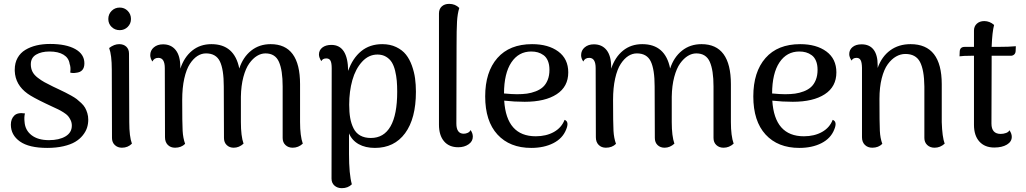

<svg xmlns="http://www.w3.org/2000/svg" viewBox="-20 -751 5302 992"><path d="M224.1 13.2Q129.9 13.2 83 -20Q36.1 -53.2 36.1 -106.9Q36.1 -136.2 53.5 -153.6Q70.8 -170.9 108.9 -165Q104 -146 106.9 -121.1Q109.9 -78.1 143.1 -52.5Q176.3 -26.9 232.9 -26.9Q285.6 -26.9 318.4 -46.4Q351.1 -65.9 351.1 -102.1Q351.1 -117.2 345 -130.1Q338.9 -143.1 331.3 -151.9Q323.7 -160.6 307.6 -170.7Q291.5 -180.7 280.8 -185.8Q270 -190.9 247.8 -201.2Q225.6 -211.4 214.8 -216.8Q147.5 -249 122.6 -267.1Q59.1 -312.5 56.2 -384.3Q56.2 -387.7 56.2 -391.1Q56.2 -425.8 70.8 -451.9Q85.4 -478 111.1 -493.4Q136.7 -508.8 168.7 -516.4Q200.7 -523.9 238.8 -523.9Q321.3 -523.9 368.7 -497.6Q416 -471.2 416 -423.8Q416 -378.9 373 -375Q356 -372.1 342.8 -376Q346.7 -402.8 339.8 -420.9Q335.4 -451.7 308.3 -468.3Q281.2 -484.9 235.8 -484.9Q193.8 -484.9 166.5 -468.8Q139.2 -452.6 139.2 -418.9Q139.2 -397.5 147.7 -380.6Q156.2 -363.8 175 -349.4Q193.8 -335 210 -326.2Q226.1 -317.4 254.9 -303.2Q262.2 -299.8 266.1 -297.9Q272.5 -294.9 284.7 -289.1Q306.2 -278.8 317.1 -273.4Q328.1 -268.1 346.9 -257.6Q365.7 -247.1 376 -239.3Q386.2 -231.4 399.4 -219Q412.6 -206.5 419.4 -194.6Q426.3 -182.6 431.2 -166.5Q436 -150.4 436 -132.8Q436 -111.3 429.7 -91.3Q423.3 -71.3 407.7 -51.8Q392.1 -32.2 368.4 -18.1Q344.7 -3.9 307.6 4.6Q270.5 13.2 224.1 13.2Z M598.6 -595.2Q573.7 -595.2 556.6 -611.8Q539.6 -628.4 539.6 -652.8Q539.6 -677.7 556.6 -694.8Q573.7 -711.9 598.6 -711.9Q623 -711.9 639.9 -694.8Q656.7 -677.7 656.7 -652.8Q656.7 -628.9 639.9 -612.1Q623 -595.2 598.6 -595.2ZM647.9 -120.1Q647.9 -44.9 661.6 -8.8Q640.6 12.2 609.9 12.2Q587.9 12.2 573.2 -1.7Q558.6 -15.6 558.6 -38.1L557.6 -391.1Q557.6 -466.8 543.9 -502.9Q569.8 -522.9 595.7 -522.9Q618.7 -522.9 632.6 -509.8Q646.5 -496.6 646.5 -474.1Z M1530.3 -120.1Q1530.3 -49.3 1544.4 -8.8Q1521.5 12.2 1492.2 12.2Q1469.7 12.2 1455.1 -1.5Q1440.4 -15.1 1440.4 -38.1V-304.2Q1440.4 -388.2 1421.1 -431.6Q1401.9 -475.1 1351.6 -475.1Q1329.1 -475.1 1307.9 -462.2Q1286.6 -449.2 1268.1 -423.6Q1249.5 -397.9 1237.5 -353.3Q1225.6 -308.6 1224.6 -251V-120.1Q1224.6 -47.9 1238.3 -8.8Q1215.3 12.2 1187.5 12.2Q1165.5 12.2 1151.4 -1.5Q1137.2 -15.1 1137.2 -38.1L1136.2 -304.2Q1136.2 -392.1 1116.2 -433.6Q1096.2 -475.1 1044.4 -475.1Q1021 -475.1 1000 -461.7Q979 -448.2 960.9 -420.7Q942.9 -393.1 932.1 -345.2Q921.4 -297.4 921.4 -234.9Q921.4 -112.8 923.6 -75Q925.8 -37.1 936.5 -7.8Q916.5 12.2 884.3 12.2Q861.3 12.2 846.9 -2.4Q832.5 -17.1 832.5 -42L831.5 -398.9Q831.5 -452.1 798.3 -452.1Q775.9 -452.1 767.6 -433.1Q756.3 -449.2 756.3 -465.8Q756.3 -490.7 774.9 -506.3Q793.5 -522 822.3 -522Q864.3 -522 887.9 -492.2Q911.6 -462.4 911.6 -404.8V-396Q931.6 -456.1 972.9 -489.5Q1014.2 -522.9 1072.3 -522.9Q1191.4 -522.9 1216.3 -397Q1235.4 -455.6 1277.6 -489.3Q1319.8 -522.9 1378.4 -522.9Q1530.3 -522.9 1530.3 -315.9Z M1955.1 -522.9Q1995.6 -522.9 2027.1 -507.8Q2058.6 -492.7 2077.4 -469Q2096.2 -445.3 2108.2 -411.9Q2120.1 -378.4 2124.5 -345.9Q2128.9 -313.5 2128.9 -276.9Q2128.9 -138.7 2073 -62.7Q2017.1 13.2 1917 13.2Q1867.7 13.2 1833 -6.3Q1798.3 -25.9 1783.2 -62V43.9Q1783.2 149.4 1797.9 201.2Q1777.8 221.2 1746.1 221.2Q1723.1 221.2 1708 207.8Q1692.9 194.3 1692.9 171.9L1693.8 -397.9Q1693.8 -425.8 1687.5 -437.5Q1681.2 -449.2 1666 -449.2Q1647 -449.2 1640.1 -435.1Q1627.9 -454.1 1627.9 -469.2Q1627.9 -491.7 1645.5 -505.4Q1663.1 -519 1691.9 -519Q1777.3 -519 1778.8 -384.8Q1801.8 -450.2 1846.2 -486.6Q1890.6 -522.9 1955.1 -522.9ZM1896 -38.1Q1963.4 -38.1 1997.8 -98.4Q2032.2 -158.7 2032.2 -276.9Q2032.2 -308.6 2030 -333.7Q2027.8 -358.9 2021.5 -385.3Q2015.1 -411.6 2004.2 -429.2Q1993.2 -446.8 1974.4 -458Q1955.6 -469.2 1930.2 -469.2Q1884.8 -469.2 1850.8 -432.1Q1816.9 -395 1800.5 -336.9Q1784.2 -278.8 1784.2 -210Q1784.2 -171.4 1789.3 -141.8Q1794.4 -112.3 1806.6 -87.9Q1818.8 -63.5 1841.3 -50.8Q1863.8 -38.1 1896 -38.1Z M2347.7 9.8Q2300.3 9.8 2274.2 -21Q2248 -51.8 2248 -106.9V-681.2Q2248 -704.6 2262.5 -717.8Q2276.9 -731 2300.8 -731Q2332 -731 2353 -710Q2343.8 -680.7 2341.3 -639.9Q2338.9 -599.1 2338.9 -515.1L2337.9 -112.8Q2337.9 -60.1 2376 -60.1Q2386.7 -60.1 2397 -64.9Q2407.2 -69.8 2411.1 -79.1Q2422.9 -63 2422.9 -44.9Q2422.9 -20.5 2400.9 -5.4Q2378.9 9.8 2347.7 9.8Z M2897 -131.8Q2922.4 -122.6 2904.8 -81.1Q2886.7 -35.6 2838.6 -11.2Q2790.5 13.2 2724.6 13.2Q2613.8 13.2 2550.3 -55.9Q2486.8 -125 2486.8 -252.9Q2486.8 -379.4 2549.8 -451.2Q2612.8 -522.9 2729 -522.9Q2813 -522.9 2864.5 -484.9Q2916 -446.8 2916 -377Q2916 -303.2 2856.2 -264.2Q2796.4 -225.1 2690.9 -225.1Q2637.7 -225.1 2585 -231Q2596.7 -46.9 2748 -46.9Q2802.2 -46.9 2841.8 -69.1Q2881.3 -91.3 2897 -131.8ZM2724.6 -484.9Q2659.7 -484.9 2622.1 -428.7Q2584.5 -372.6 2584 -268.1Q2626 -264.2 2650.9 -264.2Q2679.2 -264.2 2702.4 -267.3Q2725.6 -270.5 2747.8 -279.1Q2770 -287.6 2785.2 -301.3Q2800.3 -314.9 2809.6 -337.6Q2818.8 -360.4 2818.8 -390.1Q2818.8 -417 2810.8 -436.3Q2802.7 -455.6 2788.6 -465.8Q2774.4 -476.1 2758.8 -480.5Q2743.2 -484.9 2724.6 -484.9Z M3756.3 -120.1Q3756.3 -49.3 3770.5 -8.8Q3747.6 12.2 3718.3 12.2Q3695.8 12.2 3681.2 -1.5Q3666.5 -15.1 3666.5 -38.1V-304.2Q3666.5 -388.2 3647.2 -431.6Q3627.9 -475.1 3577.6 -475.1Q3555.2 -475.1 3533.9 -462.2Q3512.7 -449.2 3494.1 -423.6Q3475.6 -397.9 3463.6 -353.3Q3451.7 -308.6 3450.7 -251V-120.1Q3450.7 -47.9 3464.4 -8.8Q3441.4 12.2 3413.6 12.2Q3391.6 12.2 3377.4 -1.5Q3363.3 -15.1 3363.3 -38.1L3362.3 -304.2Q3362.3 -392.1 3342.3 -433.6Q3322.3 -475.1 3270.5 -475.1Q3247.1 -475.1 3226.1 -461.7Q3205.1 -448.2 3187 -420.7Q3168.9 -393.1 3158.2 -345.2Q3147.5 -297.4 3147.5 -234.9Q3147.5 -112.8 3149.7 -75Q3151.9 -37.1 3162.6 -7.8Q3142.6 12.2 3110.4 12.2Q3087.4 12.2 3073 -2.4Q3058.6 -17.1 3058.6 -42L3057.6 -398.9Q3057.6 -452.1 3024.4 -452.1Q3002 -452.1 2993.7 -433.1Q2982.4 -449.2 2982.4 -465.8Q2982.4 -490.7 3001 -506.3Q3019.5 -522 3048.3 -522Q3090.3 -522 3114 -492.2Q3137.7 -462.4 3137.7 -404.8V-396Q3157.7 -456.1 3199 -489.5Q3240.2 -522.9 3298.3 -522.9Q3417.5 -522.9 3442.4 -397Q3461.4 -455.6 3503.7 -489.3Q3545.9 -522.9 3604.5 -522.9Q3756.3 -522.9 3756.3 -315.9Z M4282.2 -131.8Q4307.6 -122.6 4290 -81.1Q4272 -35.6 4223.9 -11.2Q4175.8 13.2 4109.9 13.2Q3999 13.2 3935.5 -55.9Q3872.1 -125 3872.1 -252.9Q3872.1 -379.4 3935.1 -451.2Q3998 -522.9 4114.3 -522.9Q4198.2 -522.9 4249.8 -484.9Q4301.3 -446.8 4301.3 -377Q4301.3 -303.2 4241.5 -264.2Q4181.6 -225.1 4076.2 -225.1Q4022.9 -225.1 3970.2 -231Q3981.9 -46.9 4133.3 -46.9Q4187.5 -46.9 4227.1 -69.1Q4266.6 -91.3 4282.2 -131.8ZM4109.9 -484.9Q4044.9 -484.9 4007.3 -428.7Q3969.7 -372.6 3969.2 -268.1Q4011.2 -264.2 4036.1 -264.2Q4064.5 -264.2 4087.6 -267.3Q4110.8 -270.5 4133.1 -279.1Q4155.3 -287.6 4170.4 -301.3Q4185.5 -314.9 4194.8 -337.6Q4204.1 -360.4 4204.1 -390.1Q4204.1 -417 4196 -436.3Q4188 -455.6 4173.8 -465.8Q4159.7 -476.1 4144 -480.5Q4128.4 -484.9 4109.9 -484.9Z M4845.7 -120.1Q4848.1 -43 4860.8 -8.8Q4837.9 12.2 4808.6 12.2Q4785.6 12.2 4770.8 -1.7Q4755.9 -15.6 4755.9 -38.1V-304.2Q4754.9 -390.1 4733.2 -431.2Q4711.4 -472.2 4657.7 -472.2Q4632.8 -472.2 4609.6 -459Q4586.4 -445.8 4566.9 -419.2Q4547.4 -392.6 4535.6 -346.4Q4523.9 -300.3 4523.9 -240.2Q4523.9 -112.8 4525.9 -74.7Q4527.8 -36.6 4538.6 -7.8Q4518.6 12.2 4486.8 12.2Q4463.4 12.2 4448.5 -2.4Q4433.6 -17.1 4433.6 -42V-400.9Q4433.1 -428.7 4426.5 -440.4Q4419.9 -452.1 4405.8 -452.1Q4386.7 -452.1 4379.9 -438Q4367.7 -455.6 4367.7 -471.2Q4367.7 -493.7 4384.8 -507.8Q4401.9 -522 4431.6 -522Q4472.2 -522 4493.4 -494.6Q4514.6 -467.3 4514.6 -414.1V-399.9Q4535.6 -459 4579.6 -491Q4623.5 -522.9 4684.6 -522.9Q4845.7 -522.9 4845.7 -315.9Z M5136.2 -508.8Q5194.3 -508.8 5228.5 -512.2L5227.5 -487.8Q5227.1 -476.1 5220 -469.5Q5212.9 -462.9 5202.6 -462.9H5103.5V-426.8L5102.5 -112.8Q5102.5 -59.1 5150.4 -59.1Q5164.6 -59.1 5178 -64Q5191.4 -68.8 5195.3 -78.1Q5207.5 -61 5207.5 -43.9Q5207.5 -19 5182.4 -3.9Q5157.2 11.2 5117.2 11.2Q5067.9 11.2 5040 -19.8Q5012.2 -50.8 5012.2 -106V-462.9H4997.6Q4957.5 -462.9 4937.5 -460L4938.5 -484.9Q4939.9 -508.8 4964.4 -508.8H5012.2V-592.8Q5012.2 -615.2 5027.1 -628.7Q5042 -642.1 5065.4 -642.1Q5093.3 -642.1 5116.2 -622.1Q5106.4 -586.4 5103.5 -508.8Z"/></svg>

Font: Arima Madurai Medium
Style: Regular
Weight: 500
Designer: Joana Correia and Natanael Gama
Foundry: NDISCOVER
Version: Version 1.019;PS 001.019;hotconv 1.0.88;makeotf.lib2.5.64775